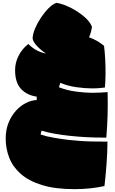

<svg xmlns="http://www.w3.org/2000/svg" viewBox="-20 -938 809 1349"><path d="M505 391Q367 391 274 362Q181 333 125 283Q69 233 44.5 169Q20 105 20 36Q20 -26 40 -75.5Q60 -125 92.5 -160.5Q125 -196 163.5 -215Q202 -234 238 -235V-259Q168 -269 127 -314Q86 -359 86 -445Q86 -499 111.5 -548Q137 -597 179 -629Q234 -574 303 -562Q267 -586 240.5 -614Q214 -642 209 -667Q210 -699 226.5 -738Q243 -777 268 -814.5Q293 -852 321.5 -880.5Q350 -909 376 -918Q409 -913 447.5 -897Q486 -881 522.5 -857.5Q559 -834 587 -806.5Q615 -779 626 -750Q622 -715 606 -676Q639 -664 665 -648.5Q691 -633 711 -616Q716 -578 719 -524.5Q722 -471 721.5 -417.5Q721 -364 717 -323Q699 -321 678.5 -319Q658 -317 626 -317Q576 -317 516 -325.5Q456 -334 404 -356L394 -325Q450 -303 514 -294.5Q578 -286 627 -286Q657 -286 685.5 -287.5Q714 -289 736 -291Q738 -206 736 -131Q734 -56 727 29Q641 29 582 25.5Q523 22 467 16Q418 11 364 1.5Q310 -8 272 -20L265 7Q306 21 359.5 30Q413 39 462 45Q502 49 540.5 52Q579 55 626 56Q673 57 735 57Q735 131 728.5 215.5Q722 300 714 369Q671 379 616 385Q561 391 505 391Z"/></svg>

Font: Oi
Style: Regular
Weight: 400
Designer: Kostas Bartsokas, Mohamad Dakak
Foundry: Foundry5
Version: Version 4.000